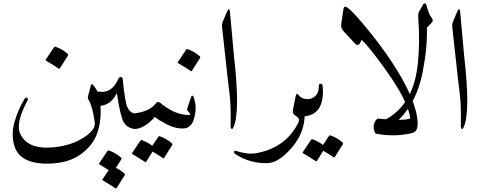

<svg xmlns="http://www.w3.org/2000/svg" viewBox="-20 -749 2799 1115"><path d="M536.1 -234.9Q560.5 -197.8 564.2 -119.9Q567.9 -42 543.7 26.6Q519.5 95.2 449.2 146.7Q378.9 198.2 265.6 201.2Q96.2 205.1 63.5 98.1Q43.5 32.2 64.2 -40.5Q85 -113.3 123.5 -176.3Q127.4 -182.6 133.3 -182.4Q139.2 -182.1 141.1 -177.2Q143.1 -172.4 139.6 -165Q68.4 -33.2 97.7 28.3Q138.7 115.2 270.5 107.9Q367.2 102.1 435.8 67.1Q504.4 32.2 526.4 -9.3Q527.3 -11.7 530 -23.9Q532.7 -36.1 521.5 -89.8Q510.3 -143.6 490.7 -177.2Q488.8 -180.2 491.2 -190.4L507.8 -252.9Q510.7 -263.2 517.1 -258.8Q523.4 -254.4 536.1 -234.9ZM294.4 -475.6Q296.9 -479.5 302.7 -477.5Q342.3 -463.9 373.5 -436Q377.9 -432.1 375 -427.2L327.1 -351.6Q324.2 -347.2 317.1 -353Q310.1 -358.9 247.1 -397Q243.2 -399.4 245.6 -402.8Z M761.2 0Q716.8 -6.3 697.8 -40.5Q678.7 -74.7 659.7 -202.1Q658.7 -208.5 655.8 -203.1Q624 -142.6 567.4 -134.8Q532.7 -130.4 525.4 -173.8Q518.1 -223.6 551.3 -217.3Q628.4 -203.1 667 -290Q672.4 -303.2 681.9 -302.2Q691.4 -301.3 692.9 -286.6Q705.6 -156.2 720.2 -125.5Q734.9 -94.7 761.2 -90.3Q787.6 -85.9 781.5 -42Q775.4 2 761.2 0ZM604.5 127Q606.9 123 612.8 125Q652.3 138.7 683.6 166.5Q688 170.4 685.1 175.3L652.8 226.1Q680.2 238.8 703.1 259.3Q707.5 263.2 704.6 268.1L656.7 343.8Q653.8 348.1 646.7 342.3Q639.6 336.4 576.7 298.3Q572.8 295.9 575.2 292.5L611.3 238.8Q593.8 227.5 557.1 205.6Q553.2 203.1 555.7 199.7Z M949.7 -76.7Q928.2 -38.1 909.7 -47.9Q905.8 -49.8 879.4 -69.8Q817.9 -1 761.2 0Q740.2 0.5 734.4 -43.9Q728.5 -86.9 761.2 -90.8Q849.1 -101.1 886.2 -149.9Q896.5 -163.6 912.1 -150.9Q916.5 -147.9 932.6 -132.8Q965.8 -104.5 949.7 -76.7ZM899.9 44.4Q902.3 40.5 908.2 42.5Q947.8 56.2 979 84Q983.4 87.9 980.5 92.8L932.6 168.5Q929.7 172.9 922.9 167Q916.5 161.6 866.2 131.3L828.6 190.9Q825.7 195.3 818.6 189.5Q811.5 183.6 748.5 145.5Q744.6 143.1 747.1 139.6L795.9 66.9Q798.3 63 804.2 64.9Q836.9 76.2 864.3 97.7Z M905.3 -52.2Q877.9 -69.8 893.6 -109.4Q915.5 -147.9 930.7 -136.2Q1004.9 -80.1 1080.6 -81.1Q1084 -81.1 1084 -85.4Q1084 -90.3 1068.4 -107.9Q1064.9 -111.8 1066.9 -117.7Q1066.9 -117.7 1090.3 -187Q1092.3 -193.4 1096.7 -193.4Q1101.1 -193.4 1103 -188.5Q1120.6 -144 1114.7 -98.6Q1106.9 -40 1085 -20Q1069.8 -6.3 1058.1 -4.4Q993.2 6.3 905.3 -52.2ZM1061.5 -461.4Q1064 -465.3 1069.8 -463.4Q1109.4 -449.7 1140.6 -421.9Q1145 -418 1142.1 -413.1L1094.2 -337.4Q1091.3 -333 1084.2 -338.9Q1077.1 -344.7 1014.2 -382.8Q1010.3 -385.3 1012.7 -388.7Z M1296.9 -677.7Q1311.5 -712.9 1315.4 -679.7Q1315.4 -679.7 1338.4 -426.8Q1377 -89.8 1334 -6.8Q1328.1 4.4 1323.5 -1.2Q1318.8 -6.8 1319.3 -17.6Q1321.8 -135.7 1312.7 -206.5Q1303.7 -277.3 1291 -397L1269.5 -592.8Q1267.6 -609.4 1274.9 -626.5Z M1715.3 -195.8Q1740.7 -164.1 1746.8 -137.5Q1752.9 -110.8 1748 -57.1Q1739.3 36.6 1667.7 116.2Q1596.2 195.8 1535.6 198.2Q1433.6 202.1 1346.7 146Q1339.8 142.1 1338.9 136.7Q1337.9 131.3 1341.8 128.4Q1345.7 125.5 1352.1 127.9Q1419.9 149.4 1467.8 140.6Q1641.6 109.4 1714.4 -40.5Q1715.8 -44.4 1715.8 -56.6Q1715.8 -64.5 1689.5 -82Q1677.2 -91.8 1681.6 -113.8L1696.8 -189.9Q1701.7 -213.4 1715.3 -195.8Z M1853.5 -251Q1861.3 -177.7 1838.4 -130.9Q1815.4 -84 1758.3 -74.7Q1717.8 -67.9 1689.9 -82Q1677.7 -88.4 1682.1 -113.8Q1682.1 -113.8 1697.3 -189.9Q1702.1 -214.8 1715.3 -195.8Q1728.5 -176.8 1758.1 -173.6Q1787.6 -170.4 1810.1 -190.4Q1832.5 -210.4 1831.5 -250Q1831.1 -262.2 1841.6 -262.7Q1852.1 -263.2 1853.5 -251ZM1891.1 39.6Q1893.6 35.6 1899.4 37.6Q1939 51.3 1970.2 79.1Q1974.6 83 1971.7 87.9L1923.8 163.6Q1920.9 168 1914.1 162.1Q1907.7 156.7 1857.4 126.5L1819.8 186Q1816.9 190.4 1809.8 184.6Q1802.7 178.7 1739.7 140.6Q1735.8 138.2 1738.3 134.8L1787.1 62Q1789.6 58.1 1795.4 60.1Q1828.1 71.3 1855.5 92.8Z M2176.8 -60.1Q2320.8 -45.4 2362.3 -61Q2352.1 -158.2 2221.2 -341.3Q2127 -473.6 2080.6 -517.6L2066.4 -491.7Q2052.7 -482.9 2042 -495.6L1973.1 -569.8Q1958.5 -586.9 1961.4 -608.9L1974.6 -696.3Q1976.6 -709.5 1983.9 -710Q2004.4 -711.4 2096.2 -601.1Q2188 -491.2 2254.4 -390.6Q2396 -175.8 2405.3 -42Q2408.7 14.6 2375.5 22.9Q2282.7 46.9 2172.4 29.3Q2160.6 27.3 2157.7 22Q2140.1 -21.5 2163.1 -51.3Q2170.4 -61 2176.8 -60.1Z M2295.9 -53.7Q2266.1 -24.4 2224.6 -22.9Q2198.2 -22.5 2198.7 -33.2Q2199.2 -43.9 2223.1 -57.1Q2384.8 -147 2407.2 -386.2Q2418.9 -509.8 2409.7 -630.9Q2406.7 -669.4 2413.1 -680.2Q2434.1 -717.8 2438 -724.1Q2441.9 -730.5 2448 -729.2Q2454.1 -728 2455.6 -722.2Q2470.7 -664.1 2485.4 -647.2Q2500 -630.4 2486.8 -617.2L2459 -588.4Q2462.9 -476.1 2434.1 -328.6Q2400.4 -156.2 2295.9 -53.7Z M2633.8 -677.7Q2648.4 -712.9 2652.3 -679.7Q2652.3 -679.7 2675.3 -426.8Q2713.9 -89.8 2670.9 -6.8Q2665 4.4 2660.4 -1.2Q2655.8 -6.8 2656.2 -17.6Q2658.7 -135.7 2649.7 -206.5Q2640.6 -277.3 2627.9 -397L2606.4 -592.8Q2604.5 -609.4 2611.8 -626.5Z"/></svg>

Font: Amiri
Style: Regular
Weight: 400
Designer: Khaled Hosny
Version: Version 000.108